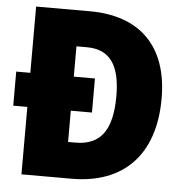

<svg xmlns="http://www.w3.org/2000/svg" viewBox="-51 -764 783 814"><g transform="rotate(5 340.0 -357.0)"><path d="M299 -714H70V-432H10V-287H70V0H284C499 0 634 -127 634 -372C634 -593 513 -714 299 -714ZM299 -561C395 -561 442 -501 442 -365C442 -222 394 -154 287 -154H255V-287H345V-432H255V-561Z"/></g></svg>

Font: Noto Sans Khmer SemiCondensed Black
Style: Regular
Weight: 900
Width: 4
Designer: Danh Hong and the Monotype Design Team
Foundry: Monotype Imaging Inc.
Version: Version 2.004